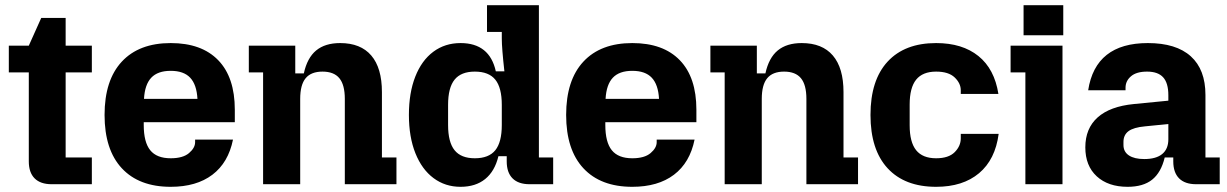

<svg xmlns="http://www.w3.org/2000/svg" viewBox="-20 -710 4728 740"><path d="M91 -88V-431H14V-534H91L139 -641H233V-534H334V-431H233V-103H334V0H179Q136 0 113.5 -22.5Q91 -45 91 -88Z M383 -267Q383 -401 449.5 -472.5Q516 -544 638 -544Q757 -544 821 -478Q885 -412 885 -287V-239H534V-228Q534 -162 559 -131Q584 -100 638 -100Q685 -100 708.5 -120Q732 -140 732 -162V-172H878Q860 -83 798.5 -36.5Q737 10 638 10Q516 10 449.5 -61.5Q383 -133 383 -267ZM741 -329Q738 -384 713 -410.5Q688 -437 638 -437Q588 -437 563 -410.5Q538 -384 535 -329Z M994 -431H939V-534H1118V-427H1151Q1164 -487 1198.5 -515.5Q1233 -544 1291 -544Q1370 -544 1411 -496Q1452 -448 1452 -355V-103H1508V0H1309V-329Q1309 -383 1288 -408.5Q1267 -434 1223 -434Q1179 -434 1158 -408.5Q1137 -383 1137 -329V0H994Z M1556 -267Q1556 -352 1580.5 -414.5Q1605 -477 1650 -510.5Q1695 -544 1755 -544Q1867 -544 1891 -435H1924Q1914 -525 1914 -561V-587H1857V-690H2057V-103H2112V0H2021Q1978 0 1955.5 -22.5Q1933 -45 1933 -88V-108H1901Q1887 -50 1850 -20Q1813 10 1755 10Q1696 10 1651 -23.5Q1606 -57 1581 -119.5Q1556 -182 1556 -267ZM1810 -100Q1864 -100 1889 -131Q1914 -162 1914 -228V-306Q1914 -372 1889 -403Q1864 -434 1810 -434Q1757 -434 1732 -403Q1707 -372 1707 -306V-228Q1707 -162 1732 -131Q1757 -100 1810 -100Z M2162 -267Q2162 -401 2228.5 -472.5Q2295 -544 2417 -544Q2536 -544 2600 -478Q2664 -412 2664 -287V-239H2313V-228Q2313 -162 2338 -131Q2363 -100 2417 -100Q2464 -100 2487.5 -120Q2511 -140 2511 -162V-172H2657Q2639 -83 2577.5 -36.5Q2516 10 2417 10Q2295 10 2228.5 -61.5Q2162 -133 2162 -267ZM2520 -329Q2517 -384 2492 -410.5Q2467 -437 2417 -437Q2367 -437 2342 -410.5Q2317 -384 2314 -329Z M2773 -431H2718V-534H2897V-427H2930Q2943 -487 2977.5 -515.5Q3012 -544 3070 -544Q3149 -544 3190 -496Q3231 -448 3231 -355V-103H3287V0H3088V-329Q3088 -383 3067 -408.5Q3046 -434 3002 -434Q2958 -434 2937 -408.5Q2916 -383 2916 -329V0H2773Z M3335 -267Q3335 -401 3401 -472.5Q3467 -544 3588 -544Q3689 -544 3751 -494Q3813 -444 3828 -348H3683V-362Q3683 -389 3659.5 -411.5Q3636 -434 3588 -434Q3536 -434 3511 -403Q3486 -372 3486 -307V-227Q3486 -162 3511 -131Q3536 -100 3588 -100Q3636 -100 3659.5 -123.5Q3683 -147 3683 -177V-194H3829Q3816 -95 3753.5 -42.5Q3691 10 3588 10Q3467 10 3401 -61.5Q3335 -133 3335 -267Z M3932 -431H3875V-534H4075V0H3932ZM3925 -690H4078V-574H3925Z M4163 -142Q4163 -215 4210.5 -257.5Q4258 -300 4350 -309L4483 -322V-343Q4483 -390 4463 -412Q4443 -434 4401 -434Q4360 -434 4339 -416Q4318 -398 4318 -372V-362H4174Q4202 -544 4404 -544Q4513 -544 4569.5 -493Q4626 -442 4626 -344V-103H4681V0H4590Q4547 0 4524.5 -22.5Q4502 -45 4502 -88V-103H4469Q4455 -45 4420.5 -17.5Q4386 10 4326 10Q4251 10 4207 -30.5Q4163 -71 4163 -142ZM4390 -97Q4436 -97 4459.5 -116.5Q4483 -136 4483 -173V-232L4393 -223Q4349 -219 4329.5 -204.5Q4310 -190 4310 -163V-151Q4310 -125 4331 -111Q4352 -97 4390 -97Z"/></svg>

Font: Mozilla Headline BETA
Style: Bold
Weight: 700
Designer: Studio DRAMA
Foundry: Studio DRAMA
Version: Version 0.100